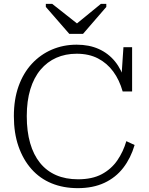

<svg xmlns="http://www.w3.org/2000/svg" viewBox="-20 -960 773 997"><path d="M340 -784H411L532 -924V-940H504L356 -819L403 -820L251 -940H218V-924ZM378 -681Q320 -681 272.5 -660Q225 -639 190.5 -598Q156 -557 137.5 -496.5Q119 -436 119 -357Q119 -278 136.5 -217Q154 -156 188 -114Q222 -72 271.5 -50.5Q321 -29 385 -29Q459 -29 508.5 -55.5Q558 -82 589 -127Q620 -172 636 -227L679 -207Q659 -139 620 -88.5Q581 -38 522 -10.5Q463 17 384 17Q309 17 248 -8Q187 -33 143.5 -82Q100 -131 76 -200Q52 -269 52 -357Q52 -444 76.5 -512.5Q101 -581 145.5 -629Q190 -677 249.5 -702.5Q309 -728 378 -728Q443 -728 493 -705.5Q543 -683 577.5 -640.5Q612 -598 629 -537L609 -536L621 -715H666V-485H617Q600 -545 568 -588.5Q536 -632 489 -656.5Q442 -681 378 -681Z"/></svg>

Font: Roboto Serif ExtraLight
Style: Regular
Weight: 250
Version: Version 1.007